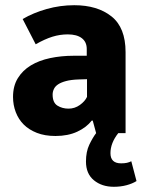

<svg xmlns="http://www.w3.org/2000/svg" viewBox="-20 -511 557 737"><path d="M434 0Q404 38 404 77Q404 116 445 116Q458 116 467 114Q476 112 484 108L504 184Q488 194 465.5 200Q443 206 417 206Q371 206 340.5 181Q310 156 310 109Q310 71 323 44Q336 17 349 0L336 -48H332Q312 -22 276.5 -5.5Q241 11 193 11Q152 11 121.5 -1Q91 -13 71 -33Q51 -53 40.5 -80.5Q30 -108 30 -139Q30 -181 48.5 -211Q67 -241 98.5 -260Q130 -279 172.5 -288Q215 -297 263 -297H313V-323Q313 -350 294 -364.5Q275 -379 240 -379Q210 -379 181 -370Q152 -361 117 -341L67 -438Q108 -462 159.5 -476.5Q211 -491 265 -491Q354 -491 408 -448Q462 -405 462 -311V0ZM314 -207 281 -206Q253 -205 234 -200Q215 -195 203.5 -187.5Q192 -180 187 -169.5Q182 -159 182 -148Q182 -117 200.5 -105.5Q219 -94 243 -94Q267 -94 286.5 -108Q306 -122 314 -139Z"/></svg>

Font: Mukta ExtraBold
Style: Regular
Weight: 800
Designer: Girish Dalvi and Yashodeep Gholap
Foundry: Ek Type
Version: Version 2.538;PS 1.002;hotconv 16.6.51;makeotf.lib2.5.65220;